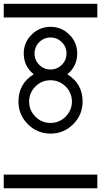

<svg xmlns="http://www.w3.org/2000/svg" viewBox="-20 -714 540 1026"><path d="M0 -620.8V-693.8H500V-620.8ZM0 219.2H500V292.2H0ZM421.4 -171.4Q421.4 -100.6 371.1 -50.3Q320.8 0 250 0Q179.2 0 128.9 -50.3Q78.6 -100.6 78.6 -171.4Q78.6 -266.8 160.2 -317.1Q106.9 -360.1 106.9 -428.2Q106.9 -487.1 148.9 -528.8Q190.9 -570.6 250 -570.6Q309.1 -570.6 350.8 -528.8Q392.6 -487.1 392.6 -428.2Q392.6 -360.1 339.8 -317.1Q421.4 -266.8 421.4 -171.4ZM335.4 -428.2Q335.4 -463.6 310.3 -488.6Q285.2 -513.7 250 -513.7Q214.8 -513.7 189.7 -488.6Q164.6 -463.6 164.6 -428.2Q164.6 -392.6 189.7 -367.6Q214.8 -342.5 250 -342.5Q285.2 -342.5 310.3 -367.6Q335.4 -392.6 335.4 -428.2ZM330.6 -90.7Q364.3 -124.3 364.3 -171.4Q364.3 -218.5 330.6 -251.8Q296.9 -285.2 249.8 -285.2Q202.6 -285.2 169.2 -251.8Q135.7 -218.5 135.7 -171.4Q135.7 -124.3 169.2 -90.7Q202.6 -57.1 249.8 -57.1Q296.9 -57.1 330.6 -90.7Z"/></svg>

Font: EnergyBar
Style: Regular
Weight: 400
Italic angle: -10°
Version: 1.0 2000-03-28